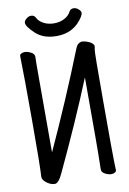

<svg xmlns="http://www.w3.org/2000/svg" viewBox="-99 -959 698 1036"><g transform="rotate(-10 250.0 -440.5)"><path d="M426 18Q410 18 391.5 8.5Q373 -1 373 -17Q375 -103 375 -188V-521Q285 -299 160 -34Q137 17 116 17Q94 17 72 0.5Q50 -16 50 -33Q54 -89 54 -339Q54 -587 51 -695Q51 -703 59.5 -707.5Q68 -712 78 -712Q94 -712 112.5 -702.5Q131 -693 131 -677L130 -640V-153Q254 -423 357 -683Q366 -709 389 -714Q409 -714 430 -704.5Q451 -695 456 -681Q456 -668 453 -658.5Q450 -649 450 -373Q450 -74 451.5 -45Q453 -16 453 1Q453 8 445 13Q437 18 426 18ZM264 -767Q192 -767 149.5 -807Q107 -847 107 -867Q107 -877 119.5 -888Q132 -899 146 -899Q163 -899 170 -885Q181 -863 206 -850Q231 -837 263 -837Q294 -837 319 -850Q344 -863 355 -885Q362 -899 379 -899Q393 -899 405.5 -888Q418 -877 418 -868Q418 -849 383 -812Q337 -767 264 -767Z"/></g></svg>

Font: LXGW WenKai Mono Medium
Style: Regular
Weight: 500
Monospace: yes
Designer: LXGW / Fontworks Inc.
Foundry: LXGW / Fontworks Inc.
Version: Version 1.520; June 14, 2025